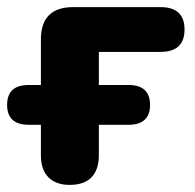

<svg xmlns="http://www.w3.org/2000/svg" viewBox="-25 -511 548 540"><path d="M171 9Q132 9 111 -12.5Q90 -34 90 -74V-160H56Q-5 -160 -5 -216Q-5 -272 56 -272H90V-400Q90 -491 181 -491H426Q494 -491 494 -428Q494 -365 426 -365H253V-272H336Q397 -272 397 -216Q397 -160 336 -160H253V-74Q253 -34 232.5 -12.5Q212 9 171 9Z"/></svg>

Font: Chiron GoRound TC EB
Style: Regular
Weight: 700
Designer: Ryoko NISHIZUKA 西塚涼子 (kana, bopomofo & ideographs); Paul D. Hunt (Latin, Greek & Cyrillic); Sandoll Communications 산돌커뮤니
Foundry: Adobe
Version: Version 1.000;hotconv 1.1.1;makeotfexe 2.6.0